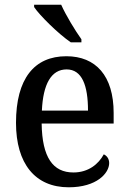

<svg xmlns="http://www.w3.org/2000/svg" viewBox="-20 -786 547 816"><path d="M281 -606H326V-619C299 -657 260 -721 240 -766H125V-756C148 -721 228 -642 281 -606ZM272 10C391 10 444 -50 444 -93C444 -112 433 -125 421 -130C399 -89 356 -53 292 -53C205 -53 159 -117 157 -261H463V-306C463 -464 387 -547 262 -547C126 -547 48 -452 48 -264C48 -91 129 10 272 10ZM354 -316H158C163 -429 198 -491 263 -491C329 -491 354 -422 354 -316Z"/></svg>

Font: Noto Serif Hebrew SemiCondensed Medium
Style: Regular
Weight: 500
Width: 4
Designer: Monotype Design Team
Foundry: Monotype Imaging Inc.
Version: Version 2.004